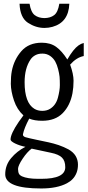

<svg xmlns="http://www.w3.org/2000/svg" viewBox="-20 -829 474 1040"><path d="M220.7 -731Q252.9 -731.4 273.4 -747.1Q293.9 -762.7 301.3 -808.6H355.5Q351.6 -708 264.2 -683.6Q243.2 -677.7 220.7 -677.7Q174.3 -677.7 131.3 -705.6Q88.9 -733.4 85.9 -808.6H140.1Q147.5 -762.7 168 -747.1Q188.5 -731.4 220.7 -731ZM373.5 140.6Q361.3 153.8 342.8 163.6Q289.6 191.9 203.1 191.9Q8.3 191.9 8.3 115.2Q8.3 65.9 40 27.8Q71.8 -10.3 117.7 -33.7Q87.4 -39.6 62 -51.8Q37.1 -64 37.1 -73.2Q37.1 -104 82.5 -170.4Q88.9 -179.7 97.2 -190.4Q105.5 -201.2 106.9 -204.1Q72.3 -235.4 55.7 -284.7Q39.1 -334 38.6 -375Q38.6 -416 43.9 -443.8Q55.7 -505.9 95.7 -551.8Q135.7 -597.7 206.5 -597.7Q252.9 -597.7 284.2 -575.2Q315.4 -552.7 344.7 -506.8Q377.4 -563.5 405.3 -583Q418.9 -592.8 433.6 -596.2V-525.4Q394.5 -518.1 359.9 -479Q378.4 -427.7 378.4 -391.6Q378.4 -355.5 372.6 -324.2Q359.9 -257.3 319.8 -216.3Q279.3 -174.8 208.5 -174.8Q166.5 -174.8 138.2 -186.5Q111.3 -135.7 104.5 -102.5Q102.1 -91.3 117.7 -85.9Q133.8 -81.1 175.8 -72.3Q217.8 -63.5 243.2 -58.1Q268.6 -52.7 297.9 -43Q326.2 -33.2 351.6 -19.5Q377 -4.9 389.6 15.6Q402.3 37.1 402.3 62.5Q402.3 87.9 394.5 107.4Q386.7 127 373.5 140.6ZM77.6 85.9Q78.1 104.5 83 112.8Q87.9 121.1 98.6 126Q129.4 139.6 186 139.6H204.1Q333.5 139.6 333.5 76.7Q333.5 42 315.4 24.4Q297.4 6.8 255.9 -1.5L151.4 -23.9Q127 -5.9 102.5 30.8Q78.1 67.4 77.6 85.9ZM251.5 -239.7Q282.7 -259.3 293.5 -299.3Q304.2 -339.8 304.2 -368.2Q304.2 -395.5 302.7 -413.1Q300.8 -430.7 294.9 -454.1Q289.1 -477.5 279.3 -495.6Q269.5 -513.2 252 -525.9Q233.4 -538.6 210.9 -538.6Q188.5 -539.1 171.9 -530.3Q155.3 -521.5 145.5 -506.8Q113.3 -459.5 113.3 -383.3Q113.3 -272 166 -239.7Q184.6 -228.5 209 -228.5Q233.4 -228.5 251.5 -239.7Z"/></svg>

Font: Oswald-Light
Style: Light
Weight: 300
Designer: vernon adams
Foundry: vernon adams
Version: Version ; ttfautohint (v0.92.18-e454-dirty) -l 8 -r 50 -G 20